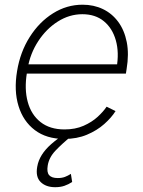

<svg xmlns="http://www.w3.org/2000/svg" viewBox="-20 -573 600 808"><path d="M250.5 11.7Q175.8 11.7 126.7 -25.4Q77.6 -62.5 57.9 -127Q38.1 -191.4 51.8 -273.4Q64.9 -354 105 -417.2Q145 -480.5 202.9 -516.8Q260.7 -553.2 327.6 -553.2Q374.5 -553.2 412.8 -534.9Q451.2 -516.6 477.3 -481.4Q503.4 -446.3 513.4 -396Q523.4 -345.7 512.7 -281.7L509.8 -263.2H77.6L84 -302.2H493.2L470.7 -288.1Q481.9 -352.1 467.5 -403.1Q453.1 -454.1 417.2 -483.6Q381.3 -513.2 326.7 -513.2Q272 -513.2 223.4 -482.4Q174.8 -451.7 140.9 -399.7Q106.9 -347.7 96.2 -284.7L93.3 -266.6Q82 -198.2 96.7 -144.3Q111.3 -90.3 150.6 -59.3Q189.9 -28.3 251.5 -28.3Q296.9 -28.3 331.8 -43.7Q366.7 -59.1 390.9 -81.3Q415 -103.5 428.7 -124L466.3 -105.5Q449.2 -78.1 418.7 -51Q388.2 -23.9 345.9 -6.1Q303.7 11.7 250.5 11.7ZM212.4 214.8Q173.3 214.8 151.1 193.1Q128.9 171.4 136.7 128.4Q141.1 102.5 155.8 79.1Q170.4 55.7 195.3 33.7Q220.2 11.7 254.4 -10.3L280.3 0Q240.7 32.2 213.4 61Q186 89.8 180.7 124.5Q176.3 151.9 186.8 164.1Q197.3 176.3 223.1 176.3Q240.7 176.3 253.4 171.4Q266.1 166.5 278.3 158.7L283.7 192.9Q268.1 203.1 251 209Q233.9 214.8 212.4 214.8Z"/></svg>

Font: Inter Tight ExtraLight
Style: Italic
Weight: 250
Italic angle: -9.39999°
Designer: Rasmus Andersson
Foundry: rsms
Version: Version 3.004